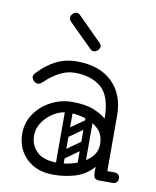

<svg xmlns="http://www.w3.org/2000/svg" viewBox="-83 -789 699 863"><g transform="rotate(10 266.5 -357.5)"><path d="M403 -24Q403 -29 406 -34Q409 -39 413 -43Q415 -45 420.5 -46.5Q426 -48 437 -48H488Q500 -48 507 -41Q513 -36 513 -24Q513 -13 507 -7Q500 0 488 0H437Q416 0 412 -7Q405 -11 403 -24ZM218 10Q143 10 96.5 -34.5Q50 -79 50 -149Q50 -198 77 -238Q104 -278 149.5 -302.5Q195 -327 248 -327Q309 -327 347.5 -311Q386 -295 403 -278Q403 -379 358 -418.5Q313 -458 236 -458Q199 -458 165.5 -439.5Q132 -421 110 -400Q99 -389 92.5 -385Q86 -381 80 -381Q67 -381 58 -393Q52 -401 52 -409Q52 -417 60 -425Q99 -467 142 -488.5Q185 -510 236 -510Q340 -510 398 -454Q456 -398 456 -300V-26Q456 0 428 0Q401 0 401 -26V-58Q365 -18 318 -4Q271 10 218 10ZM228 -46Q268 -46 308.5 -59Q349 -72 376 -98Q403 -124 403 -161Q403 -204 378 -229Q353 -254 315.5 -265.5Q278 -277 241 -277Q208 -277 176.5 -259Q145 -241 124.5 -212Q104 -183 104 -150Q104 -104 134.5 -75Q165 -46 228 -46ZM235 -78Q225 -93 239 -102L316 -156Q331 -166 340 -152Q351 -137 337 -128L260 -73Q254 -69 247 -70Q240 -71 235 -78ZM235 -176Q225 -191 239 -200L316 -254Q331 -264 340 -250Q351 -235 337 -226L260 -171Q254 -167 247 -168Q240 -169 235 -176ZM335 -17Q318 -17 318 -34V-287Q318 -304 335 -304Q353 -304 353 -288V-35Q353 -17 335 -17ZM239 -17Q222 -17 222 -34V-287Q222 -304 239 -304Q257 -304 257 -288V-35Q257 -17 239 -17ZM287 -574 180 -680Q171 -689 171 -698Q171 -708 179 -716Q188 -725 197 -725Q206 -725 215 -716L322 -609Q329 -602 329 -594Q329 -585 320 -576Q312 -568 302 -568Q293 -568 287 -574Z"/></g></svg>

Font: Agu Display
Style: Regular
Weight: 400
Designer: Oluwaseun Badejo
Version: Version 1.103